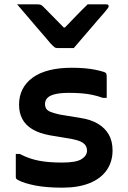

<svg xmlns="http://www.w3.org/2000/svg" viewBox="-20 -858 590 887"><path d="M321 -636Q302 -636 282.5 -636Q263 -636 244 -636Q237 -636 231.5 -640Q226 -644 213 -658Q206 -667 188 -687.5Q170 -708 147 -735Q124 -762 101 -789Q78 -816 59 -838Q82 -838 105 -838Q128 -838 151 -838Q162 -838 167.5 -836Q173 -834 180 -827Q192 -815 220.5 -786Q249 -757 295 -710L246 -731H305L258 -708Q303 -755 332 -785Q361 -815 385 -838H471Q475 -838 477.5 -837Q480 -836 481 -834Q482 -832 482 -829Q482 -825 478.5 -820.5Q475 -816 463 -801Q451 -788 431.5 -765Q412 -742 390.5 -717Q369 -692 350 -670Q331 -648 321 -636ZM267 -107Q332 -107 357 -123Q382 -139 382 -162Q382 -175 375.5 -185.5Q369 -196 353.5 -203.5Q338 -211 311 -216L210 -233Q161 -242 129.5 -261Q98 -280 83 -308.5Q68 -337 68 -374Q68 -414 84 -445.5Q100 -477 131 -499.5Q162 -522 207.5 -533.5Q253 -545 311 -545Q345 -545 372.5 -542.5Q400 -540 421.5 -535.5Q443 -531 459 -526Q465 -524 468 -521.5Q471 -519 472 -515Q473 -511 473 -505Q473 -485 473 -457.5Q473 -430 473 -406H455Q430 -415 405.5 -420Q381 -425 355 -427Q329 -429 298 -429Q257 -429 232.5 -422.5Q208 -416 198 -404.5Q188 -393 188 -378Q188 -365 193.5 -356Q199 -347 214 -341Q229 -335 255 -329L352 -313Q399 -306 432 -286.5Q465 -267 482.5 -236.5Q500 -206 500 -163Q500 -111 473 -72Q446 -33 394 -12Q342 9 268 9Q232 9 200.5 6.5Q169 4 143.5 -1Q118 -6 97 -12.5Q76 -19 62 -27Q57 -30 55 -32.5Q53 -35 53 -42Q53 -63 53 -91.5Q53 -120 53 -147H71Q94 -135 115.5 -127.5Q137 -120 160.5 -115.5Q184 -111 210.5 -109Q237 -107 267 -107Z"/></svg>

Font: Recursive SemiBold
Style: Regular
Weight: 600
Version: Version 1.085